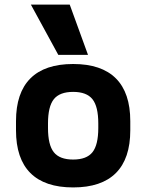

<svg xmlns="http://www.w3.org/2000/svg" viewBox="-20 -810 640 840"><path d="M300 10Q176 10 113 -53Q50 -116 50 -240V-280Q50 -404 113 -467Q176 -530 300 -530Q424 -530 487 -467Q550 -404 550 -280V-240Q550 -116 487 -53Q424 10 300 10ZM300 -112Q359 -112 384.5 -144Q410 -176 410 -250V-270Q410 -344 384.5 -376Q359 -408 300 -408Q241 -408 215.5 -376Q190 -344 190 -270V-250Q190 -176 215.5 -144Q241 -112 300 -112ZM235 -570 115 -790H285L365 -570Z"/></svg>

Font: M PLUS Code Latin Expanded
Style: Bold
Weight: 700
Width: 7
Designer: Coji Morishita
Foundry: UNDERFOREST DESIGN
Version: Version 1.002; ttfautohint (v1.8.3)